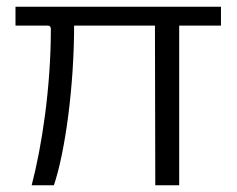

<svg xmlns="http://www.w3.org/2000/svg" viewBox="-20 -550 704 570"><path d="M636 -530H26V-474H122C128 -474 131 -470 131 -464C131 -290 104 -114 74 0H140C173 -97 200 -292 200 -474H440L441 0H512V-474H636Z"/></svg>

Font: Cheyenne Sans Light
Style: Regular
Weight: 300
Designer: The Public Sans project authors (U.S. Web Design System), Libre Franklin designed by Pablo Impallari and Rodrigo Fuenzal
Foundry: The Cheyenne Sans Project Authors
Version: Version 2.007